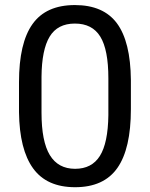

<svg xmlns="http://www.w3.org/2000/svg" viewBox="-20 -741 602 770"><path d="M504.9 -303.2Q504.9 -144.5 450.7 -67.4Q396.5 9.8 281.2 9.8Q167.5 9.8 112.8 -65.7Q58.1 -141.1 56.2 -291V-411.6Q56.2 -568.4 110.4 -644.5Q164.6 -720.7 280.3 -720.7Q395 -720.7 449.2 -647.2Q503.4 -573.7 504.9 -420.4ZM414.6 -426.8Q414.6 -541.5 382.3 -594Q350.1 -646.5 280.3 -646.5Q210.9 -646.5 179.2 -594.2Q147.5 -542 146.5 -433.6V-289.1Q146.5 -173.8 179.9 -118.9Q213.4 -64 281.2 -64Q348.1 -64 380.6 -115.7Q413.1 -167.5 414.6 -278.8Z"/></svg>

Font: Mardoto
Style: Regular
Weight: 400
Designer: Christian Robertson, Vahan Hovhannisyan
Foundry: Google
Version: Version 1.000